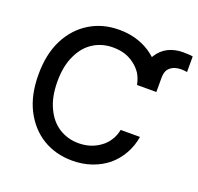

<svg xmlns="http://www.w3.org/2000/svg" viewBox="-130 -881 1062 1031"><g transform="rotate(20 401.0 -365.5)"><path d="M683.6 -491.2Q657.2 -491.2 579.1 -491.2Q579.1 -512.7 579.1 -578.1Q579.1 -630.9 601.6 -667Q624 -703.1 662.1 -722.7Q700.2 -741.2 746.1 -741.2Q760.7 -741.2 774.4 -740.2Q789.1 -740.2 801.8 -737.3Q801.8 -707 801.8 -648.4Q795.9 -649.4 786.1 -650.4Q777.3 -651.4 769.5 -651.4Q747.1 -651.4 727.5 -644.5Q708 -636.7 695.3 -620.1Q683.6 -602.5 683.6 -571.3Q683.6 -544.9 683.6 -491.2ZM683.6 -491.2Q656.2 -491.2 573.2 -491.2Q566.4 -526.4 549.8 -553.7Q532.2 -580.1 506.8 -598.6Q481.4 -618.2 450.2 -627.9Q418.9 -636.7 384.8 -636.7Q321.3 -636.7 272.5 -605.5Q222.7 -574.2 194.3 -512.7Q165 -452.1 165 -363.3Q165 -274.4 194.3 -213.9Q222.7 -152.3 272.5 -121.1Q322.3 -89.8 383.8 -89.8Q418.9 -89.8 450.2 -99.6Q480.5 -109.4 505.9 -127.9Q531.2 -145.5 548.8 -172.9Q566.4 -199.2 573.2 -234.4Q610.4 -234.4 683.6 -234.4Q674.8 -180.7 649.4 -135.7Q624 -90.8 585 -57.6Q544.9 -25.4 494.1 -7.8Q443.4 9.8 383.8 9.8Q289.1 9.8 214.8 -35.2Q141.6 -80.1 98.6 -164.1Q56.6 -247.1 56.6 -363.3Q56.6 -480.5 98.6 -563.5Q141.6 -647.5 215.8 -692.4Q289.1 -737.3 383.8 -737.3Q441.4 -737.3 491.2 -720.7Q542 -704.1 582 -671.9Q622.1 -640.6 648.4 -594.7Q674.8 -549.8 683.6 -491.2Z"/></g></svg>

Font: DeepSea
Style: Medium
Weight: 500
Designer: Stem
Version: Version 3.019;git-0a5106e0b